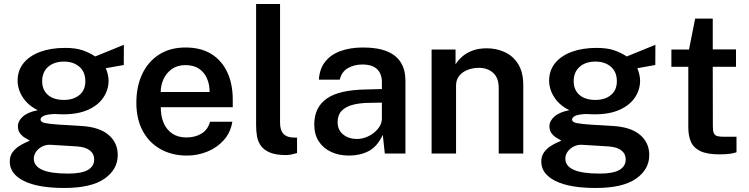

<svg xmlns="http://www.w3.org/2000/svg" viewBox="-20 -763 3722 954"><path d="M299 171Q168.5 171 98.5 136Q28.5 101 28.5 40Q28.5 12.5 42 -6Q55.5 -24.5 74 -36.5Q92.5 -48.5 108 -55Q123.5 -61.5 128 -64.5Q119.5 -69.5 105.5 -77.5Q91.5 -85.5 80.2 -99.5Q69 -113.5 69 -136Q69 -162 93.8 -184Q118.5 -206 168 -215.5Q119.5 -239 93.5 -279Q67.5 -319 67.5 -362Q67.5 -413 97.2 -449.5Q127 -486 180 -505.5Q233 -525 303.5 -525Q355 -525 389.2 -513.5Q423.5 -502 453 -482.5Q463 -486.5 481 -493.8Q499 -501 520.5 -509.8Q542 -518.5 562 -526.8Q582 -535 595.5 -540.5L595 -440L505.5 -424Q512 -409.5 515.8 -392.5Q519.5 -375.5 519.5 -362.5Q519.5 -317.5 494.2 -279.2Q469 -241 418.8 -218Q368.5 -195 293.5 -195Q286 -195 273 -195.5Q260 -196 252 -196.5Q211.5 -195 196.5 -187Q181.5 -179 181.5 -169.5Q181.5 -156 204 -151.5Q226.5 -147 276 -143.5Q293.5 -142.5 322 -141Q350.5 -139.5 385.5 -137Q474 -131.5 519.5 -92.8Q565 -54 565 7.5Q565 79 499 125Q433 171 299 171ZM319.5 99.5Q385 99.5 416.5 81.5Q448 63.5 448 28.5Q448 1.5 426.5 -15.5Q405 -32.5 362.5 -35.5L232 -43.5Q210.5 -45 191.2 -35.8Q172 -26.5 160 -10.2Q148 6 148 25.5Q148 62 189.8 80.8Q231.5 99.5 319.5 99.5ZM297.5 -266.5Q345 -266.5 374.5 -290.8Q404 -315 404 -359.5Q404 -405.5 374.5 -431.2Q345 -457 297.5 -457Q249 -457 219.2 -431Q189.5 -405 189.5 -359.5Q189.5 -316.5 218 -291.5Q246.5 -266.5 297.5 -266.5Z M909 10Q834.5 10 777.8 -21.8Q721 -53.5 689.2 -112.5Q657.5 -171.5 657.5 -253Q657.5 -332.5 686.2 -394.2Q715 -456 769.8 -491.5Q824.5 -527 902 -527Q978.5 -527 1030.5 -494.5Q1082.5 -462 1109.5 -403.8Q1136.5 -345.5 1136.5 -267.5V-230.5H779Q778.5 -186.5 793 -152.5Q807.5 -118.5 836 -99.2Q864.5 -80 906.5 -80Q949.5 -80 981.2 -99.2Q1013 -118.5 1023.5 -158H1134.5Q1125.5 -104 1091.8 -66.5Q1058 -29 1009.8 -9.5Q961.5 10 909 10ZM778.5 -306H1021.5Q1021.5 -343.5 1008.2 -373.8Q995 -404 968.5 -421.8Q942 -439.5 901.5 -439.5Q861.5 -439.5 834 -420Q806.5 -400.5 792.5 -369.8Q778.5 -339 778.5 -306Z M1401.5 7.5Q1351.5 7.5 1321.5 -5Q1291.5 -17.5 1276.5 -38.5Q1261.5 -59.5 1257 -85.8Q1252.5 -112 1252.5 -139.5V-743H1371.5V-153.5Q1371.5 -120 1385.2 -101.5Q1399 -83 1430 -80L1456 -79V-2.5Q1442.5 1.5 1428.5 4.5Q1414.5 7.5 1401.5 7.5Z M1714 10Q1664.5 10 1625.2 -8.2Q1586 -26.5 1563.8 -60.8Q1541.5 -95 1541.5 -144Q1541.5 -229.5 1603.2 -273Q1665 -316.5 1800 -318.5L1877.5 -320.5V-355.5Q1877.5 -396.5 1853.2 -419.8Q1829 -443 1778 -442.5Q1740 -442 1709 -424.8Q1678 -407.5 1668 -367H1564.5Q1567.5 -420 1595.2 -455.8Q1623 -491.5 1671.5 -509.2Q1720 -527 1783.5 -527Q1857.5 -527 1904 -507.5Q1950.5 -488 1972.5 -451.2Q1994.5 -414.5 1994.5 -362.5V0H1892L1882 -93Q1854.5 -34.5 1811.8 -12.2Q1769 10 1714 10ZM1753.5 -72.5Q1776 -72.5 1798 -80.8Q1820 -89 1837.8 -103.2Q1855.5 -117.5 1866.2 -135Q1877 -152.5 1877.5 -171.5V-253L1814 -252Q1767 -251.5 1731.8 -242Q1696.5 -232.5 1677 -211.8Q1657.5 -191 1657.5 -156.5Q1657.5 -117 1685 -94.8Q1712.5 -72.5 1753.5 -72.5Z M2124.5 0V-517H2243.5V-443Q2255.5 -463 2276.2 -481.5Q2297 -500 2327.5 -511.5Q2358 -523 2399 -523Q2447 -523 2488.2 -504Q2529.5 -485 2554.8 -444.5Q2580 -404 2580 -340V0H2458V-325.5Q2458 -376.5 2430 -401.2Q2402 -426 2359.5 -426Q2330.5 -426 2304.5 -416.2Q2278.5 -406.5 2262.2 -386.8Q2246 -367 2246 -337.5V0Z M2940 171Q2809.5 171 2739.5 136Q2669.5 101 2669.5 40Q2669.5 12.5 2683 -6Q2696.5 -24.5 2715 -36.5Q2733.5 -48.5 2749 -55Q2764.5 -61.5 2769 -64.5Q2760.5 -69.5 2746.5 -77.5Q2732.5 -85.5 2721.2 -99.5Q2710 -113.5 2710 -136Q2710 -162 2734.8 -184Q2759.5 -206 2809 -215.5Q2760.5 -239 2734.5 -279Q2708.5 -319 2708.5 -362Q2708.5 -413 2738.2 -449.5Q2768 -486 2821 -505.5Q2874 -525 2944.5 -525Q2996 -525 3030.2 -513.5Q3064.5 -502 3094 -482.5Q3104 -486.5 3122 -493.8Q3140 -501 3161.5 -509.8Q3183 -518.5 3203 -526.8Q3223 -535 3236.5 -540.5L3236 -440L3146.5 -424Q3153 -409.5 3156.8 -392.5Q3160.5 -375.5 3160.5 -362.5Q3160.5 -317.5 3135.2 -279.2Q3110 -241 3059.8 -218Q3009.5 -195 2934.5 -195Q2927 -195 2914 -195.5Q2901 -196 2893 -196.5Q2852.5 -195 2837.5 -187Q2822.5 -179 2822.5 -169.5Q2822.5 -156 2845 -151.5Q2867.5 -147 2917 -143.5Q2934.5 -142.5 2963 -141Q2991.5 -139.5 3026.5 -137Q3115 -131.5 3160.5 -92.8Q3206 -54 3206 7.5Q3206 79 3140 125Q3074 171 2940 171ZM2960.5 99.5Q3026 99.5 3057.5 81.5Q3089 63.5 3089 28.5Q3089 1.5 3067.5 -15.5Q3046 -32.5 3003.5 -35.5L2873 -43.5Q2851.5 -45 2832.2 -35.8Q2813 -26.5 2801 -10.2Q2789 6 2789 25.5Q2789 62 2830.8 80.8Q2872.5 99.5 2960.5 99.5ZM2938.5 -266.5Q2986 -266.5 3015.5 -290.8Q3045 -315 3045 -359.5Q3045 -405.5 3015.5 -431.2Q2986 -457 2938.5 -457Q2890 -457 2860.2 -431Q2830.5 -405 2830.5 -359.5Q2830.5 -316.5 2859 -291.5Q2887.5 -266.5 2938.5 -266.5Z M3555 4Q3493.5 4 3459.8 -12.2Q3426 -28.5 3413 -58.5Q3400 -88.5 3400 -130V-431H3316V-517H3403.5L3434 -670.5H3521.5V-517.5H3637V-431H3521.5L3522 -134.5Q3522 -111.5 3527.2 -100.8Q3532.5 -90 3544.2 -86.8Q3556 -83.5 3575.5 -83.5H3639.5V-6.5Q3629 -2.5 3608.8 0.8Q3588.5 4 3555 4Z"/></svg>

Font: Public Sans Thin SemiBold
Style: Regular
Weight: 600
Version: Version 2.001